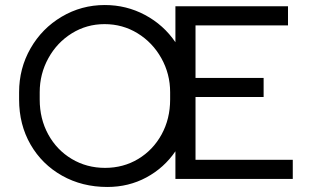

<svg xmlns="http://www.w3.org/2000/svg" viewBox="-20 -722 1238 764"><path d="M1145 -86V-10H678V-120Q633 -54 562.5 -16Q492 22 407 22Q307 22 227 -23Q147 -68 101.5 -147Q56 -226 56 -326V-355Q56 -450 101.5 -529.5Q147 -609 225.5 -655.5Q304 -702 397 -702Q483 -702 557 -662.5Q631 -623 678 -554V-697H1126V-621H758V-412H1029V-336H758V-86ZM657 -355Q657 -428 622 -490.5Q587 -553 527.5 -589.5Q468 -626 396 -626Q325 -626 266 -589.5Q207 -553 172.5 -490.5Q138 -428 138 -355V-326Q138 -249 172 -187Q206 -125 265.5 -89.5Q325 -54 398 -54Q471 -54 530 -89.5Q589 -125 623 -187Q657 -249 657 -326Z"/></svg>

Font: Bellota
Style: Bold
Weight: 700
Designer: Kemie Guaida
Foundry: Kemie Guaida
Version: Version 4.001